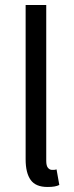

<svg xmlns="http://www.w3.org/2000/svg" viewBox="-20 -732 295 764"><path d="M169 12Q122 12 102 -16Q82 -44 82 -98V-712H164V-92Q164 -72 171 -64Q178 -56 187 -56Q191 -56 194.5 -56Q198 -56 205 -58L216 4Q208 8 197 10Q186 12 169 12Z"/></svg>

Font: Source Sans Pro
Style: Regular
Weight: 400
Designer: Paul D. Hunt
Foundry: Adobe Systems Incorporated
Version: Version 2.021;PS 2.000;hotconv 1.0.86;makeotf.lib2.5.63406